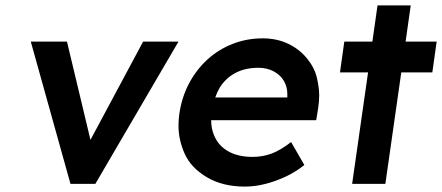

<svg xmlns="http://www.w3.org/2000/svg" viewBox="-20 -681 1637 711"><path d="M241 0 94 -527H228L315 -163L510 -527H641L333 0Z M887 10Q804 10 745.5 -25Q687 -60 664 -111.5Q641 -163 641 -215Q641 -236 644 -259Q653 -321 680 -372Q707 -423 748 -460.5Q789 -498 841.5 -518.5Q894 -539 953 -539Q1005 -539 1047 -519Q1089 -499 1117 -464.5Q1145 -430 1153.5 -393Q1162 -356 1162 -328Q1162 -304 1158 -279L1151 -236H762Q762 -205 773 -179Q789 -141 825.5 -120.5Q862 -100 915 -100Q952 -100 985 -112Q1018 -124 1058 -155L1107 -70Q1076 -45 1039 -27.5Q1002 -10 963 0Q924 10 887 10ZM1044 -320V-325Q1044 -329 1044 -333Q1044 -359 1031.5 -381Q1019 -403 994 -416.5Q969 -430 937 -430Q888 -430 852 -411Q816 -392 794 -357Q784 -340 777 -320Z M1239 -413 1255 -527H1359L1378 -661H1501L1482 -527H1597L1581 -413H1466L1407 0H1284L1343 -413Z"/></svg>

Font: Lexend Med
Style: Italic
Weight: 500
Italic angle: -8.13011°
Designer: Bonnie Shaver-Troup, Thomas Jockin
Foundry: Lexend
Version: Version 1.007